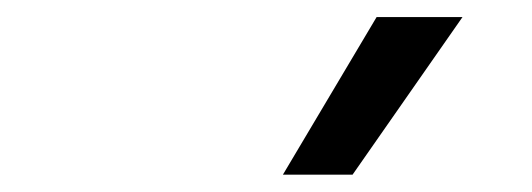

<svg xmlns="http://www.w3.org/2000/svg" viewBox="-20 -815 626 226"><path d="M313 -609.4H395L524.4 -794.9H423.3Z"/></svg>

Font: Cascadia Code PL SemiLight
Style: Italic
Weight: 350
Italic angle: -10°
Monospace: yes
Designer: Aaron Bell
Foundry: Saja Typeworks
Version: Version 2404.023